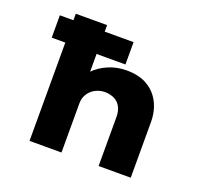

<svg xmlns="http://www.w3.org/2000/svg" viewBox="-125 -895 1139 1050"><g transform="rotate(20 444.0 -370.0)"><path d="M66 -572V-702H495V-572ZM145 0V-740H327V-403L281 -386Q291 -431 324 -466Q357 -501 406.5 -522.5Q456 -544 514 -544Q586 -544 634.5 -515.5Q683 -487 708.5 -437Q734 -387 734 -322V0H547V-286Q547 -319 534.5 -343Q522 -367 499 -379Q476 -391 444 -392Q419 -392 398 -383.5Q377 -375 362 -360.5Q347 -346 339 -327Q331 -308 331 -284V0H239Q198 0 174.5 0Q151 0 145 0Z"/></g></svg>

Font: Lexend Giga ExtraBold
Style: Regular
Weight: 800
Designer: Bonnie Shaver-Troup, Thomas Jockin
Foundry: Lexend
Version: Version 1.007